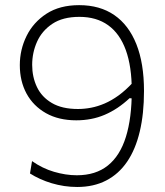

<svg xmlns="http://www.w3.org/2000/svg" viewBox="-20 -717 642 746"><path d="M280 9.5Q254.5 9.5 229.5 5.8Q204.5 2 181 -5Q157.5 -12 136 -21.8Q114.5 -31.5 96.5 -43L104.5 -91Q124.5 -77 146 -66.5Q167.5 -56 189.8 -49.5Q212 -43 234.2 -39.5Q256.5 -36 278.5 -36Q352 -36 399.2 -74Q446.5 -112 469.2 -185.2Q492 -258.5 492 -364.5Q492 -458.5 468.8 -522.5Q445.5 -586.5 400.2 -619Q355 -651.5 288.5 -651.5Q224 -651.5 183.5 -624.5Q143 -597.5 124 -555Q105 -512.5 105 -465Q105 -418 123.5 -379Q142 -340 181.5 -316.8Q221 -293.5 283 -293.5Q308 -293.5 334 -298.5Q360 -303.5 386.8 -315Q413.5 -326.5 440.8 -346.2Q468 -366 496 -396Q499.5 -383.5 500.2 -373.2Q501 -363 500.2 -353.5Q499.5 -344 496 -334.5L483.5 -335.5Q461 -314.5 436.8 -298.2Q412.5 -282 386.8 -271Q361 -260 333.5 -254.8Q306 -249.5 276.5 -249.5Q208 -249.5 158.8 -277.2Q109.5 -305 83.2 -353.2Q57 -401.5 57 -464Q57 -524 83.2 -577.2Q109.5 -630.5 160.8 -663.8Q212 -697 287.5 -697Q368 -697 424 -658.5Q480 -620 509.8 -545.5Q539.5 -471 539.5 -363.5Q539.5 -275 523 -205.8Q506.5 -136.5 474 -88.8Q441.5 -41 392.8 -15.8Q344 9.5 280 9.5Z"/></svg>

Font: Commissioner Thin ExtraLight
Style: Regular
Weight: 250
Version: Version 1.000